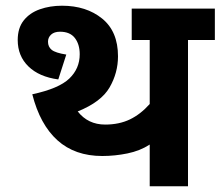

<svg xmlns="http://www.w3.org/2000/svg" viewBox="-20 -652 772 672"><path d="M638 -512V0H504V-146Q470 -124 426 -115Q382 -106 338 -106Q242 -106 181 -161Q120 -216 93 -322Q186 -342 222.5 -377Q259 -412 259 -462Q259 -497 242 -519Q225 -541 190 -541Q170 -541 159 -531Q148 -521 148 -506Q148 -488 161 -477.5Q174 -467 212 -461L184 -374Q117 -383 79.5 -419.5Q42 -456 42 -512Q42 -554 63 -580.5Q84 -607 119.5 -619.5Q155 -632 197 -632Q282 -632 337.5 -587Q393 -542 393 -455Q393 -397 363.5 -346Q334 -295 252 -262Q288 -216 348 -216Q397 -216 434.5 -234Q472 -252 504 -288V-512H441V-622H732V-512Z"/></svg>

Font: Noto Sans Devanagari UI
Style: Bold
Weight: 700
Designer: Jelle Bosma - Monotype Design Team
Foundry: Monotype Imaging Inc.
Version: Version 2.004; ttfautohint (v1.8.4.7-5d5b)